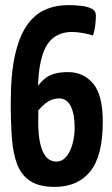

<svg xmlns="http://www.w3.org/2000/svg" viewBox="-20 -723 440 751"><path d="M194 8Q134 8 99 -14.5Q64 -37 47.5 -79.5Q31 -122 26.5 -183Q22 -244 22 -322Q22 -433 38.5 -506.5Q55 -580 85 -623.5Q115 -667 156.5 -685Q198 -703 247 -703Q274 -703 299 -700Q324 -697 339.5 -688.5Q355 -680 355 -663Q355 -649 353 -628Q351 -607 344 -584Q327 -590 303 -594Q279 -598 262 -598Q212 -598 180.5 -568Q149 -538 136.5 -468Q124 -398 130 -278Q128 -216 134 -179Q140 -142 151 -123Q162 -104 175 -97.5Q188 -91 200 -91Q223 -91 239 -110Q255 -129 263.5 -159.5Q272 -190 272 -224Q272 -276 257 -307Q242 -338 211 -338Q183 -338 157.5 -318.5Q132 -299 102 -252V-346Q128 -394 158 -417.5Q188 -441 246 -441Q306 -441 344 -396.5Q382 -352 382 -247Q382 -113 333 -52.5Q284 8 194 8Z"/></svg>

Font: Yanone Kaffeesatz ExtraLight
Style: Regular
Weight: 200
Designer: Yanone (Cyrillic: Daniel Pouzeot, Huerta Tipografica, and Cyreal)
Foundry: Yanone
Version: Version 2.003